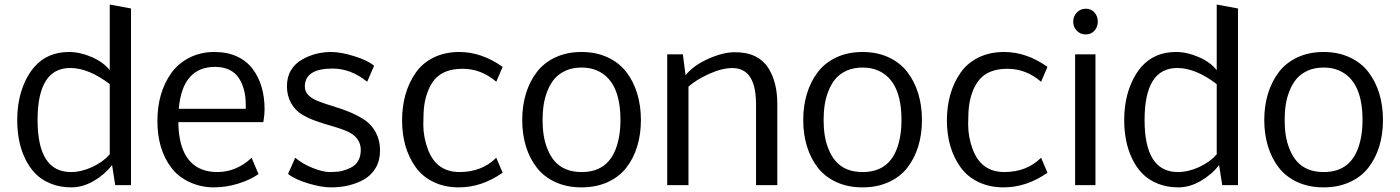

<svg xmlns="http://www.w3.org/2000/svg" viewBox="-20 -808 6111 838"><path d="M130.9 -517.1Q188 -581.1 280.8 -581.1Q329.1 -581.1 379.6 -559.3Q430.2 -537.6 459 -502V-788.1L551.8 -771V0H482.9L469.2 -87.4Q437 -45.9 388.9 -18.1Q340.8 9.8 291.3 9.8Q241.7 9.8 201.4 -6.6Q161.1 -22.9 134.3 -50.5Q107.4 -78.1 89.4 -116.2Q71.3 -154.3 63.2 -196.3Q55.2 -238.3 55.2 -283.4Q55.2 -328.6 63 -369.6Q70.8 -410.6 88.1 -449.5Q105.5 -488.3 130.9 -517.1ZM286.6 -511.2Q144 -511.2 144 -284.2Q144 -57.1 289.6 -57.1Q334.5 -57.1 381.6 -78.6Q428.7 -100.1 459 -134.3V-440.9Q366.7 -511.2 286.6 -511.2Z M1052.7 -350.1Q1052.7 -419.9 1023.4 -465.8Q991.2 -515.6 918.9 -516.1Q775.9 -516.1 760.3 -333H1052.7ZM758.3 -274.9Q760.3 -108.9 860.8 -68.8Q890.1 -57.1 928.7 -57.1Q1011.2 -57.1 1078.1 -119.1L1108.4 -48.3Q1072.3 -22.9 1019.8 -6.6Q967.3 9.8 912.8 9.8Q858.4 9.8 808.6 -12.7Q758.3 -35.6 728 -75.7Q666.5 -156.2 667 -282.2Q667.5 -404.8 728 -489.7Q758.3 -531.7 807.1 -556.4Q856 -581.1 914.3 -581.1Q972.7 -581.1 1014.9 -561.3Q1057.1 -541.5 1083 -506.8Q1134.8 -437.5 1134.8 -330.1Q1134.8 -308.1 1129.4 -274.9Z M1237.3 -48.8 1268.6 -119.6Q1299.8 -92.8 1344.5 -75Q1389.2 -57.1 1419.9 -57.1Q1450.7 -57.1 1471.2 -61.5Q1491.7 -66.4 1511.2 -76.2Q1554.2 -98.1 1554.7 -153.3Q1554.7 -210.4 1490.7 -236.8Q1462.4 -248.5 1428 -258.1Q1393.6 -267.6 1359.1 -279.8Q1324.7 -292 1296.4 -309.3Q1268.1 -326.7 1250.2 -358.6Q1232.4 -390.6 1232.4 -431.4Q1232.4 -472.2 1250 -501.2Q1267.6 -530.3 1296.4 -546.9Q1354.5 -581.1 1426.3 -581.1Q1466.8 -581.1 1525.6 -563Q1584.5 -544.9 1612.8 -521L1582.5 -451.2Q1511.2 -508.8 1431.6 -508.8Q1310.5 -508.8 1310.5 -429.7Q1310.1 -387.7 1375.5 -363.8Q1404.8 -353 1439.7 -342.5Q1474.6 -332 1509.5 -317.4Q1544.4 -302.7 1573.5 -283Q1602.5 -263.2 1620.6 -229.2Q1638.7 -195.3 1638.7 -151.6Q1638.7 -107.9 1620.1 -75.7Q1601.1 -43.5 1569.8 -25.4Q1508.3 9.8 1424.8 9.8Q1382.8 9.8 1325 -7.6Q1267.1 -24.9 1237.3 -48.8Z M1847.2 -157.2Q1884.3 -57.1 1985.4 -57.1Q2083.5 -57.1 2146 -119.6L2173.8 -54.2Q2082.5 9.8 1982.9 9.8Q1920.9 9.8 1872.1 -13.7Q1823.7 -37.1 1794.4 -78.1Q1734.9 -161.1 1734.9 -283.2Q1735.4 -406.2 1794.9 -491.2Q1824.2 -533.2 1873 -557.1Q1921.9 -581.1 1984.4 -581.1Q2082.5 -581.1 2173.8 -516.1L2146 -451.2Q2080.6 -507.8 1999 -507.8Q1917.5 -507.8 1877.4 -461.4Q1859.4 -440.4 1847.9 -410.6Q1836.4 -380.9 1832 -350.1Q1827.6 -319.3 1827.6 -264.6Q1827.6 -210 1847.2 -157.2Z M2400.9 -104.5Q2442.4 -57.1 2518.1 -57.1Q2627.4 -56.6 2666.5 -155.3Q2688 -210 2688 -284.2Q2688 -455.1 2586.4 -500Q2556.6 -513.2 2518.1 -513.2Q2479.5 -513.2 2449.7 -500Q2419.9 -486.8 2401.1 -465.1Q2382.3 -443.4 2370.1 -413.1Q2357.9 -382.8 2353 -351.3Q2348.1 -319.8 2348.1 -284.2Q2348.1 -248.5 2353 -217.3Q2357.9 -186 2370.1 -156Q2382.3 -126 2400.9 -104.5ZM2275.4 -169.4Q2259.3 -222.2 2259.3 -284.2Q2259.3 -346.2 2275.4 -399.2Q2291.5 -452.1 2322.8 -493.2Q2354 -534.2 2404.1 -557.6Q2454.1 -581.1 2518.1 -581.1Q2582 -581.1 2632.3 -557.6Q2682.6 -534.2 2713.9 -493.4Q2745.1 -452.6 2761.2 -399.4Q2777.3 -346.2 2777.3 -284.2Q2777.3 -222.2 2761.2 -169.4Q2745.1 -116.7 2713.9 -76.4Q2682.6 -36.1 2632.3 -13.2Q2582 9.8 2518.1 9.8Q2454.1 9.8 2404.1 -13.2Q2354 -36.1 2322.8 -76.4Q2291.5 -116.7 2275.4 -169.4Z M2984.9 -429.7V0H2892.1V-570.8H2960.4L2972.2 -479.5Q3005.9 -522 3070.6 -551Q3135.3 -580.1 3187.7 -580.1Q3240.2 -580.1 3276.1 -562.3Q3312 -544.4 3332.5 -512.7Q3372.6 -450.7 3372.6 -355V0H3279.8V-355Q3279.3 -440.4 3249 -478.5Q3223.1 -510.7 3177.2 -511Q3131.3 -511.2 3074 -485.1Q3016.6 -459 2984.9 -429.7Z M3627.4 -104.5Q3668.9 -57.1 3744.6 -57.1Q3854 -56.6 3893.1 -155.3Q3914.6 -210 3914.6 -284.2Q3914.6 -455.1 3813 -500Q3783.2 -513.2 3744.6 -513.2Q3706.1 -513.2 3676.3 -500Q3646.5 -486.8 3627.7 -465.1Q3608.9 -443.4 3596.7 -413.1Q3584.5 -382.8 3579.6 -351.3Q3574.7 -319.8 3574.7 -284.2Q3574.7 -248.5 3579.6 -217.3Q3584.5 -186 3596.7 -156Q3608.9 -126 3627.4 -104.5ZM3502 -169.4Q3485.8 -222.2 3485.8 -284.2Q3485.8 -346.2 3502 -399.2Q3518.1 -452.1 3549.3 -493.2Q3580.6 -534.2 3630.6 -557.6Q3680.7 -581.1 3744.6 -581.1Q3808.6 -581.1 3858.9 -557.6Q3909.2 -534.2 3940.4 -493.4Q3971.7 -452.6 3987.8 -399.4Q4003.9 -346.2 4003.9 -284.2Q4003.9 -222.2 3987.8 -169.4Q3971.7 -116.7 3940.4 -76.4Q3909.2 -36.1 3858.9 -13.2Q3808.6 9.8 3744.6 9.8Q3680.7 9.8 3630.6 -13.2Q3580.6 -36.1 3549.3 -76.4Q3518.1 -116.7 3502 -169.4Z M4225.1 -157.2Q4262.2 -57.1 4363.3 -57.1Q4461.4 -57.1 4523.9 -119.6L4551.8 -54.2Q4460.4 9.8 4360.8 9.8Q4298.8 9.8 4250 -13.7Q4201.7 -37.1 4172.4 -78.1Q4112.8 -161.1 4112.8 -283.2Q4113.3 -406.2 4172.9 -491.2Q4202.1 -533.2 4251 -557.1Q4299.8 -581.1 4362.3 -581.1Q4460.4 -581.1 4551.8 -516.1L4523.9 -451.2Q4458.5 -507.8 4377 -507.8Q4295.4 -507.8 4255.4 -461.4Q4237.3 -440.4 4225.8 -410.6Q4214.4 -380.9 4210 -350.1Q4205.6 -319.3 4205.6 -264.6Q4205.6 -210 4225.1 -157.2Z M4761.2 0H4672.4V-570.8H4761.2ZM4664.1 -713.6Q4664.1 -736.8 4679.9 -753.4Q4695.8 -770 4719 -770Q4742.2 -770 4756.8 -753.7Q4771.5 -737.3 4771.5 -713.9Q4771.5 -690.4 4756.8 -674.1Q4742.2 -657.7 4718.8 -657.7Q4695.3 -657.7 4679.7 -674.1Q4664.1 -690.4 4664.1 -713.6Z M4962.4 -517.1Q5019.5 -581.1 5112.3 -581.1Q5160.6 -581.1 5211.2 -559.3Q5261.7 -537.6 5290.5 -502V-788.1L5383.3 -771V0H5314.5L5300.8 -87.4Q5268.6 -45.9 5220.5 -18.1Q5172.4 9.8 5122.8 9.8Q5073.2 9.8 5033 -6.6Q4992.7 -22.9 4965.8 -50.5Q4939 -78.1 4920.9 -116.2Q4902.8 -154.3 4894.8 -196.3Q4886.7 -238.3 4886.7 -283.4Q4886.7 -328.6 4894.5 -369.6Q4902.3 -410.6 4919.7 -449.5Q4937 -488.3 4962.4 -517.1ZM5118.2 -511.2Q4975.6 -511.2 4975.6 -284.2Q4975.6 -57.1 5121.1 -57.1Q5166 -57.1 5213.1 -78.6Q5260.3 -100.1 5290.5 -134.3V-440.9Q5198.2 -511.2 5118.2 -511.2Z M5639.6 -104.5Q5681.2 -57.1 5756.8 -57.1Q5866.2 -56.6 5905.3 -155.3Q5926.8 -210 5926.8 -284.2Q5926.8 -455.1 5825.2 -500Q5795.4 -513.2 5756.8 -513.2Q5718.3 -513.2 5688.5 -500Q5658.7 -486.8 5639.9 -465.1Q5621.1 -443.4 5608.9 -413.1Q5596.7 -382.8 5591.8 -351.3Q5586.9 -319.8 5586.9 -284.2Q5586.9 -248.5 5591.8 -217.3Q5596.7 -186 5608.9 -156Q5621.1 -126 5639.6 -104.5ZM5514.2 -169.4Q5498 -222.2 5498 -284.2Q5498 -346.2 5514.2 -399.2Q5530.3 -452.1 5561.5 -493.2Q5592.8 -534.2 5642.8 -557.6Q5692.9 -581.1 5756.8 -581.1Q5820.8 -581.1 5871.1 -557.6Q5921.4 -534.2 5952.6 -493.4Q5983.9 -452.6 6000 -399.4Q6016.1 -346.2 6016.1 -284.2Q6016.1 -222.2 6000 -169.4Q5983.9 -116.7 5952.6 -76.4Q5921.4 -36.1 5871.1 -13.2Q5820.8 9.8 5756.8 9.8Q5692.9 9.8 5642.8 -13.2Q5592.8 -36.1 5561.5 -76.4Q5530.3 -116.7 5514.2 -169.4Z"/></svg>

Font: Dhyana
Style: Regular
Weight: 400
Foundry: Vernon Adams
Version: Version 1.002; ttfautohint (v0.8.51-6076)